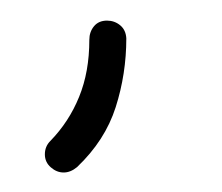

<svg xmlns="http://www.w3.org/2000/svg" viewBox="-20 -56 220 190"><path d="M105 -18.1Q105 17.1 94.5 50Q84 83 56.2 109.4Q49.8 114.7 43 114.7Q36.1 114.7 30.3 109.6Q24.4 104.5 24.4 96.7Q24.4 88.9 29.8 83.5Q48.3 64.5 58.3 39.8Q68.4 15.1 68.4 -16.6Q68.4 -24.4 73 -30Q77.6 -35.6 85.9 -35.6Q93.3 -35.6 98.9 -31Q104.5 -26.4 105 -18.1Z"/></svg>

Font: Sacramento
Style: Regular
Weight: 400
Designer: Astigmatic (AOETI)
Foundry: Astigmatic (AOETI)
Version: Version 1.000